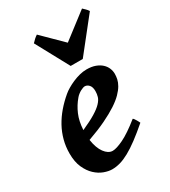

<svg xmlns="http://www.w3.org/2000/svg" viewBox="-182 -811 815 921"><g transform="rotate(-30 225.0 -350.5)"><path d="M194.8 -359.9Q170.4 -331.5 155 -295.7Q139.6 -259.8 137.2 -212.4Q185.5 -233.9 214.1 -251.5Q242.7 -269 257.3 -284.7Q272 -300.3 276.4 -314.9Q280.8 -329.6 280.8 -345.7Q280.8 -368.2 270.8 -379.6Q260.7 -391.1 247.1 -391.1Q243.2 -391.1 236.8 -388.9Q230.5 -386.7 223.1 -382.8Q215.8 -378.9 208.3 -373Q200.7 -367.2 194.8 -359.9ZM402.8 -371.1Q402.8 -357.4 399.7 -342.3Q396.5 -327.1 387 -310.5Q377.4 -293.9 359.6 -275.6Q341.8 -257.3 312.5 -238Q283.2 -218.8 240.7 -198.2Q198.2 -177.7 139.2 -156.7Q142.6 -133.3 149.4 -114.5Q156.2 -95.7 165.8 -82.8Q175.3 -69.8 186.5 -62.7Q197.8 -55.7 210 -55.7Q231 -55.7 270.5 -74.7Q310.1 -93.8 369.1 -141.1Q372.1 -139.6 375.5 -134.8Q378.9 -129.9 382.3 -124.3Q385.7 -118.7 388.2 -113.5Q390.6 -108.4 391.6 -106.4Q351.6 -71.8 319.1 -47.6Q286.6 -23.4 259.3 -8.3Q231.9 6.8 208.7 13.4Q185.5 20 163.6 20Q143.6 20 119.1 11Q94.7 2 73.5 -17.8Q52.2 -37.6 37.8 -69.6Q23.4 -101.6 23.4 -147.9Q23.4 -186 32.7 -220.9Q42 -255.9 59.3 -287.6Q76.7 -319.3 101.1 -347.9Q125.5 -376.5 156.2 -402.3Q167 -411.6 183.1 -421.1Q199.2 -430.7 217.8 -438.7Q236.3 -446.8 256.3 -451.9Q276.4 -457 295.4 -457Q323.2 -457 343.5 -449.5Q363.8 -441.9 377 -429.7Q390.1 -417.5 396.5 -402.1Q402.8 -386.7 402.8 -371.1ZM305.2 -509.3H238.3L139.6 -691.4Q147.5 -700.2 156 -707.8Q164.6 -715.3 172.9 -720.7L282.2 -612.8L422.9 -720.7Q428.7 -715.3 436.5 -707.8Q444.3 -700.2 449.7 -691.4Z"/></g></svg>

Font: Gentium Basic
Style: Bold Italic
Weight: 700
Italic angle: -8°
Designer: J. Victor Gaultney and Annie Olsen
Foundry: SIL International
Version: Version 1.102; 2013; Maintenance release